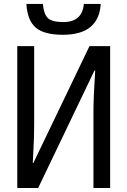

<svg xmlns="http://www.w3.org/2000/svg" viewBox="-20 -946 640 966"><path d="M66.9 -713.9H151.9V-323.2Q151.9 -253.9 148.4 -199.2L145 -126H147.9L430.2 -713.9H534.2V0H450.2V-387.2Q450.2 -455.6 459 -590.8H455.1L171.9 0H66.9ZM486.8 -926.3Q477.1 -771 296.9 -771Q201.7 -771 159.7 -807.1Q117.7 -843.3 112.8 -926.3H195.8Q199.7 -876.5 220.2 -855.7Q240.7 -835 298.8 -835Q393.6 -835 401.9 -926.3Z"/></svg>

Font: Droid Sans Mono
Style: Regular
Weight: 400
Monospace: yes
Foundry: Ascender Corporation
Version: Version 1.00 build 112